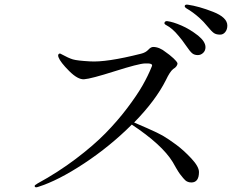

<svg xmlns="http://www.w3.org/2000/svg" viewBox="-20 -849 1040 826"><path d="M700 -758Q724 -755 761 -739Q796 -724 832 -696Q864 -670 864 -646Q864 -631 854 -621.5Q844 -612 831 -612Q816 -612 806.5 -620Q797 -628 780 -653Q763 -678 748 -695Q722 -727 695 -741Q685 -746 688 -752.5Q691 -759 700 -758ZM787 -829Q836 -822 897 -798Q958 -774 958 -739Q958 -722 949 -711Q940 -700 927 -700Q910 -700 900 -707Q890 -714 873 -735Q856 -756 838 -772Q810 -797 782 -813Q773 -819 775 -824.5Q777 -830 787 -829ZM679 -266Q705 -251 738 -226.5Q771 -202 803.5 -167Q836 -132 836 -109Q836 -64 803 -64Q793 -64 785 -68Q777 -72 768 -83Q759 -94 754 -100.5Q749 -107 737.5 -126.5Q726 -146 723 -152Q677 -227 547 -313Q454 -220 342 -146Q230 -72 144 -45Q131 -40 129 -48Q129 -51 131.5 -53Q134 -55 142 -60Q230 -108 306 -165.5Q382 -223 433.5 -275.5Q485 -328 527 -383.5Q569 -439 593 -481Q617 -523 633 -563Q637 -571 629 -574Q621 -577 603 -576Q576 -575 473.5 -542.5Q371 -510 342 -508Q315 -506 277.5 -543.5Q240 -581 232 -602Q228 -612 232.5 -616.5Q237 -621 244 -616Q275 -599 293.5 -593.5Q312 -588 366 -585Q437 -580 587 -618Q607 -623 618 -635Q629 -647 639 -647Q666 -647 694 -624Q699 -620 709 -613Q721 -603 726.5 -598Q732 -593 738 -586Q744 -579 743.5 -574.5Q743 -570 739 -564Q735 -558 725 -552Q711 -541 694 -505Q650 -417 557 -322Q565 -319 613.5 -297.5Q662 -276 679 -266Z"/></svg>

Font: TsukuhouMincho
Style: Regular
Weight: 400
Designer: Iose
Foundry: Typographish
Version: Version 1.001; ttfautohint (v1.8.3)